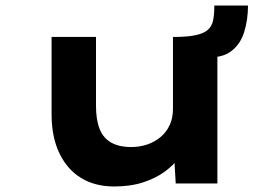

<svg xmlns="http://www.w3.org/2000/svg" viewBox="-20 -665 983 696"><path d="M394 11Q325 11 274.5 -19.5Q224 -50 195.5 -109Q167 -168 167 -251V-531H328V-281Q328 -231 341 -198Q354 -165 382.5 -148.5Q411 -132 456 -132Q487 -132 514.5 -141.5Q542 -151 563 -169Q584 -187 595.5 -212.5Q607 -238 607 -270V-531Q657 -531 687 -537Q717 -543 732.5 -556Q748 -569 752.5 -591Q757 -613 757 -645H879Q879 -593 865 -548.5Q851 -504 817.5 -479Q784 -454 729 -458L768 -486V0H617L610 -121L628 -93Q610 -67 577.5 -43Q545 -19 499 -4Q453 11 394 11Z"/></svg>

Font: Lexend Tera
Style: Bold
Weight: 700
Designer: Bonnie Shaver-Troup, Thomas Jockin
Foundry: Lexend
Version: Version 1.007